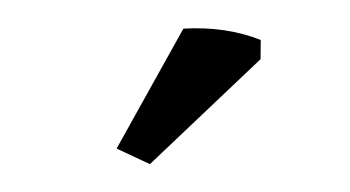

<svg xmlns="http://www.w3.org/2000/svg" viewBox="-28 -613 447 245"><g transform="rotate(-5 195.5 -491.0)"><path d="M155.8 -406.7 115.2 -430.2 213.4 -575.2Q267.6 -573.7 310.5 -552.2L308.1 -527.8Z"/></g></svg>

Font: Markazi Text
Style: Bold
Weight: 700
Designer: Borna Izadpanah (Arabic designer), Fiona Ross (Arabic design director) and Florian Runge (Latin designer)
Foundry: Borna Izadpanah and Florian Runge
Version: Version 1.001; ttfautohint (v1.8.3)